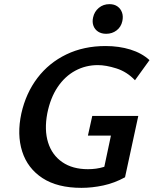

<svg xmlns="http://www.w3.org/2000/svg" viewBox="-20 -893 741 926"><path d="M373 13Q257 13 185 -34Q113 -81 87 -162.5Q61 -244 83 -346Q105 -444 160.5 -517Q216 -590 300 -630.5Q384 -671 489 -671Q554 -671 609 -654Q664 -637 701 -603L631 -506Q592 -547 541.5 -563Q491 -579 452 -579Q393 -579 343 -552Q293 -525 258 -473Q223 -421 208 -346Q193 -266 212 -205.5Q231 -145 280.5 -111Q330 -77 404 -77Q445 -77 479.5 -87.5Q514 -98 549 -120L473 -41L515 -239H404L425 -334H647L583 -38Q532 -10 478 1.5Q424 13 373 13ZM492 -730Q469 -730 453 -740.5Q437 -751 430.5 -769Q424 -787 429 -809Q435 -837 456.5 -855Q478 -873 508 -873Q531 -873 546.5 -862Q562 -851 568.5 -832.5Q575 -814 570 -791Q564 -763 542.5 -746.5Q521 -730 492 -730Z"/></svg>

Font: Ysabeau Infant
Style: Bold Italic
Weight: 700
Italic angle: -12°
Designer: Christian Thalmann (Catharsis Fonts)
Version: Version 2.001;gftools[0.9.30]; featfreeze: ss01,ss02,lnum